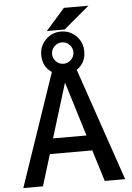

<svg xmlns="http://www.w3.org/2000/svg" viewBox="-67 -1122 808 1172"><g transform="rotate(-5 337.0 -536.0)"><path d="M384.8 -752.9Q404.3 -772.5 404.3 -798.8Q404.3 -825.2 385.3 -844.7Q366.2 -864.3 338.9 -864.3Q311.5 -864.3 292.5 -844.7Q273.4 -825.2 273.4 -798.8Q273.4 -772.5 292.5 -752.9Q311.5 -733.4 338.9 -733.4Q366.2 -733.4 384.8 -752.9ZM207 -191.4 147.5 1H27.3L262.7 -689.5Q207 -727.5 207 -797.9Q207 -853.5 245.6 -892.1Q284.2 -930.7 338.9 -930.7Q393.6 -930.7 432.1 -892.6Q470.7 -854.5 470.7 -797.9Q470.7 -726.6 415 -689.5L651.4 1H526.4L466.8 -191.4ZM234.4 -285.2H439.5L336.9 -618.2ZM370.1 -1073.2H520.5L363.3 -941.4H253.9Z"/></g></svg>

Font: Gen Shin Gothic Medium
Style: Regular
Weight: 500
Designer: [Source Han Sans]
Ryoko NISHIZUKA  (kana & ideographs); Paul D. Hunt (Latin, Greek & Cyrillic); Wenlong ZHANG  (bopomofo
Version: Version 1.002.20150607